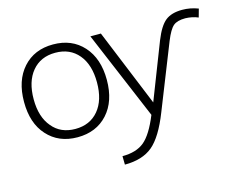

<svg xmlns="http://www.w3.org/2000/svg" viewBox="-103 -695 1371 1087"><g transform="rotate(-15 582.0 -151.5)"><path d="M150.4 -97.7Q199.2 -38.1 285.2 -38.1Q371.1 -38.1 420.9 -97.7Q470.7 -157.2 470.7 -261.2Q470.7 -365.2 420.9 -424.8Q371.1 -484.4 285.2 -484.4Q199.2 -484.4 149.4 -424.8Q99.6 -365.2 99.6 -261.2Q99.6 -157.2 150.4 -97.7ZM108.4 -63.5Q43 -135.7 43 -260.7Q43 -385.7 108.9 -459.5Q174.8 -533.2 285.2 -533.2Q395.5 -533.2 461.9 -459.5Q528.3 -385.7 528.3 -260.7Q528.3 -135.7 461.9 -62.5Q395.5 10.7 285.2 10.7Q174.8 10.7 108.4 -63.5ZM749 -69.3 877 -398.4Q908.2 -476.6 943.8 -504.9Q979.5 -533.2 1042 -533.2Q1089.8 -533.2 1135.7 -515.6L1122.1 -466.8Q1086.9 -481.4 1046.9 -482.4Q1000 -482.4 977.1 -463.4Q954.1 -444.3 928.7 -381.8L778.3 -2.9Q726.6 128.9 666.5 179.2Q606.4 229.5 502.9 229.5L502 179.7Q584 179.7 630.9 140.6Q677.7 101.6 720.7 -3.9L502 -522.5H563.5Z"/></g></svg>

Font: Gen Shin Gothic Light
Style: Regular
Weight: 200
Designer: [Source Han Sans]
Ryoko NISHIZUKA  (kana & ideographs); Paul D. Hunt (Latin, Greek & Cyrillic); Wenlong ZHANG  (bopomofo
Version: Version 1.002.20150607